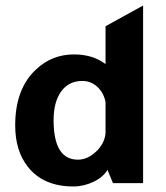

<svg xmlns="http://www.w3.org/2000/svg" viewBox="-20 -663 602 695"><path d="M362 -431V-568L498 -643V0H389L369 -48Q354 -22 318.5 -5Q283 12 246 12Q137 12 81 -59Q35 -117 35 -209Q35 -343 112 -413Q169 -466 248 -466Q316 -466 362 -431ZM362 -294Q355 -328 332 -349Q309 -370 278 -370Q229 -370 201.5 -332Q174 -294 174 -228Q174 -85 262 -85Q297 -85 328 -114.5Q359 -144 362 -181Z"/></svg>

Font: Tajawal ExtraBold
Style: Regular
Weight: 800
Designer: Boutros Fonts
Foundry: Created by Boutros International 2017
Version: Version 1.700